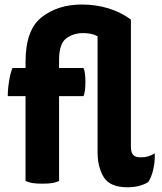

<svg xmlns="http://www.w3.org/2000/svg" viewBox="-20 -793 701 833"><path d="M403.3 -635.7Q403.3 -510.7 403.3 -133.8Q403.3 -67.4 430.7 -23.4Q458 19.5 533.2 19.5Q560.5 19.5 583 13.7Q605.5 7.8 623 -2.9Q637.7 -24.4 645.5 -60.5Q651.4 -86.9 651.4 -111.3Q651.4 -120.1 651.4 -127.9Q637.7 -119.1 622.1 -114.3Q607.4 -110.4 589.8 -110.4Q568.4 -110.4 558.6 -120.1Q547.9 -129.9 547.9 -158.2Q547.9 -341.8 547.9 -708Q504.9 -740.2 450.2 -756.8Q395.5 -773.4 335 -773.4Q230.5 -773.4 160.2 -717.8Q90.8 -663.1 90.8 -524.4Q90.8 -515.6 90.8 -498Q77.1 -498 34.2 -498Q24.4 -474.6 19.5 -441.4Q13.7 -407.2 13.7 -376Q40 -376 90.8 -376Q90.8 -284.2 90.8 -7.8Q101.6 -2.9 119.1 1Q137.7 3.9 164.1 3.9Q190.4 3.9 208 1Q226.6 -2.9 236.3 -7.8Q236.3 -130.9 236.3 -376Q262.7 -376 341.8 -376Q346.7 -384.8 348.6 -401.4Q350.6 -418 350.6 -436.5Q350.6 -456.1 348.6 -472.7Q346.7 -489.3 341.8 -498Q306.6 -498 236.3 -498Q236.3 -506.8 236.3 -533.2Q236.3 -602.5 266.6 -626Q297.9 -649.4 340.8 -649.4Q357.4 -649.4 373 -646.5Q388.7 -643.6 403.3 -635.7Z"/></svg>

Font: cl
Style: Bold
Weight: 400
Designer: Mitja Miklavcic
Version: Version 7.504; 2011; Build 1021